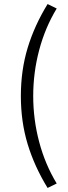

<svg xmlns="http://www.w3.org/2000/svg" viewBox="-20 -752 337 948"><path d="M83 -278Q83 -405 116.5 -515.5Q150 -626 215 -732L260 -710Q203 -616 173.5 -505Q144 -394 144 -278Q144 -162 173.5 -51Q203 60 260 154L215 176Q150 70 116.5 -40.5Q83 -151 83 -278Z"/></svg>

Font: Assistant-zap
Style: zap
Weight: 400
Designer: Hebrew By Ben Nathan, Latin by Paul Hunt
Version: Version 2.001